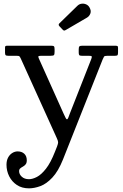

<svg xmlns="http://www.w3.org/2000/svg" viewBox="-20 -770 673 1050"><path d="M15.5 131Q15.5 164.5 30.2 194Q45 223.5 72.5 241.8Q100 260 138.5 260Q167.5 260 200.8 247.8Q234 235.5 266.2 201.2Q298.5 167 324.5 102L541 -444Q546 -456 549 -460.5Q552 -465 569 -465H610Q621.5 -465 623.5 -469.5Q625.5 -474 625.5 -485V-508Q625.5 -516.5 622 -518.2Q618.5 -520 610 -520H431Q418.5 -520 414.5 -516.5Q410.5 -513 410.5 -500V-483Q410.5 -473 413.2 -469Q416 -465 427 -465H463Q479 -465 481.2 -462Q483.5 -459 479.5 -448L363.5 -153Q357 -135.5 353.5 -126.5Q350 -117.5 346 -117.5Q343 -117.5 339.2 -124.8Q335.5 -132 328.5 -147L192.5 -450Q187.5 -460.5 191 -462.8Q194.5 -465 210 -465H257Q271.5 -465 275 -468.8Q278.5 -472.5 278.5 -487.5V-500Q278.5 -513 275.2 -516.5Q272 -520 260 -520H21Q14 -520 10.8 -518.5Q7.5 -517 7.5 -510V-482Q7.5 -471.5 10.8 -468.2Q14 -465 25 -465H68Q83 -465 86.2 -462Q89.5 -459 94 -449L290.5 -15Q297.5 0 297.8 7.8Q298 15.5 292 31L280.5 60Q257 120 231.5 152.5Q206 185 182 197.5Q158 210 138.5 210Q114 210 99.2 196.5Q84.5 183 84.5 166Q84.5 156 90.8 150.8Q97 145.5 105.5 141Q114 136.5 120.2 128.8Q126.5 121 126.5 107Q126.5 83.5 112.8 70.8Q99 58 76.5 58Q61 58 47 66.8Q33 75.5 24.2 91.8Q15.5 108 15.5 131ZM322 -608.5Q327.5 -602.5 331.2 -602.8Q335 -603 341.5 -607L455.5 -673.5Q468.5 -681 474.2 -696.2Q480 -711.5 469 -730Q462.5 -741.5 450.2 -746.5Q438 -751.5 425.2 -749.5Q412.5 -747.5 403 -738L305 -642.5Q297 -635 305 -626.5Z"/></svg>

Font: Besley
Style: Regular
Weight: 400
Designer: Owen Earl
Foundry: indestructible type*
Version: Version 4.000